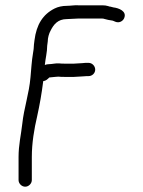

<svg xmlns="http://www.w3.org/2000/svg" viewBox="-20 -692 539 724"><path d="M100 -13V-100C100 -153.3 109.1 -206.5 120 -253C129.7 -296.9 137.2 -339.2 143 -386C153.3 -387.1 159.8 -393.8 166 -400H167L187 -402C191.7 -402.7 196 -403 200 -403C206 -402.3 213.7 -402 223 -402H259C269.5 -402 282.6 -404 293 -404C297.7 -404.7 302.3 -405 307 -405H314C327.5 -405 339 -415.9 339 -429.5C339 -443.1 327.5 -455 314 -455H307C301.7 -455 296.7 -454.7 292 -454C281.2 -454 269.3 -452 259 -452H223C215 -452 208.3 -452.3 203 -453C190.4 -454.1 176.4 -450 164 -450C159.3 -450 154.3 -449 149 -447C151.3 -470.3 158 -495.9 158 -520C158.7 -525.3 159.3 -530.3 160 -535C160 -549.4 164.8 -566.2 171 -577C182.3 -599.6 198.2 -620 232 -620C243.2 -620 262.3 -622 273 -622H366C368.7 -622 370.7 -621.7 372 -621L388 -617L400 -615C404.3 -615 411.1 -611.7 415 -610C430.5 -603.8 443.6 -613.2 448 -623C460.1 -650.3 426.5 -661.9 408 -664L396 -667C393.3 -667 390.7 -667.7 388 -669C381.3 -671 374 -672 366 -672H275C264 -673.2 245.2 -670 232 -670C214.5 -670 198.4 -666.2 186 -660C141.5 -637.7 117.4 -599.2 110 -540L108 -524C108 -513.2 106.2 -501.2 104.5 -491.5C99.6 -463.6 97.7 -430.6 95 -401C89.9 -339.2 70.3 -284.7 64 -225C59.3 -182.7 50 -146.4 50 -100V-13C50 0.2 61.8 12 75 12C88.2 12 100 0.2 100 -13Z"/></svg>

Font: HoneyBee
Style: Book
Weight: 300
Foundry: Cannot Into Space Fonts
Version: Version 0.89